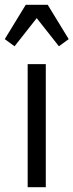

<svg xmlns="http://www.w3.org/2000/svg" viewBox="-40 -785 308 805"><path d="M152 0H76V-516H152ZM68 -765H160L248 -621L207 -591L114 -709L21 -591L-20 -621Z"/></svg>

Font: IBM Plex Sans Condensed
Style: Regular
Weight: 400
Width: 3
Designer: Mike Abbink, Paul van der Laan, Pieter van Rosmalen
Foundry: Bold Monday
Version: Version 3.201